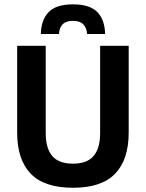

<svg xmlns="http://www.w3.org/2000/svg" viewBox="-20 -850 672 884"><path d="M316 14.5Q184 14.5 121.5 -50.2Q59 -115 59 -239.5V-639H190.5V-236.5Q190.5 -168 220.2 -132.2Q250 -96.5 316 -96.5Q381.5 -96.5 411.2 -132.2Q441 -168 441 -236.5V-639H572.5V-239.5Q572.5 -115 510 -50.2Q447.5 14.5 316 14.5ZM316 -830Q393.5 -830 428 -794.5Q462.5 -759 464 -693.5H381Q379 -722.5 363.2 -738.2Q347.5 -754 316 -754Q284 -754 268.5 -738.2Q253 -722.5 251.5 -693.5H168Q169.5 -759 204.2 -794.5Q239 -830 316 -830Z"/></svg>

Font: Anek Latin Medium SemiBold
Style: Regular
Weight: 600
Version: Version 1.003